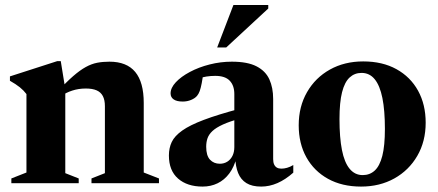

<svg xmlns="http://www.w3.org/2000/svg" viewBox="-20 -710 1698 744"><path d="M233 -365V-39L285 -18.5V0H24V-18.5L82.5 -41.5V-345.5Q72 -359.5 56.8 -371.8Q41.5 -384 18.5 -397V-414L201.5 -473H215.5ZM334.5 -18.5 386.5 -39V-298.5Q386.5 -322.5 378.5 -337.8Q370.5 -353 354.2 -360Q338 -367 312.5 -367Q284.5 -367 260 -359Q235.5 -351 217.5 -338L203 -355Q237 -392 263.5 -415Q290 -438 312.2 -450.2Q334.5 -462.5 356.5 -466.8Q378.5 -471 404 -471Q471 -471 504 -431.2Q537 -391.5 537 -311V-41.5L596 -18.5V0H334.5Z M910.5 -289 912 -251Q870 -239.5 843.8 -227.5Q817.5 -215.5 803.5 -202.5Q789.5 -189.5 784.2 -174.5Q779 -159.5 779 -141.5Q779 -107 793.8 -91.2Q808.5 -75.5 832 -75.5Q848 -75.5 860.8 -83.5Q873.5 -91.5 880.8 -106Q888 -120.5 888 -140V-345.5Q888 -378.5 870.2 -397.2Q852.5 -416 814 -416Q797 -416 780.5 -413.5Q764 -411 751 -406L769.5 -438.5Q765.5 -408 761.8 -388.2Q758 -368.5 753.8 -357Q749.5 -345.5 743.5 -338.5Q735.5 -329 720.5 -322.8Q705.5 -316.5 688 -316.5Q665 -316.5 653 -324.8Q641 -333 641 -348Q641 -369.5 661.2 -391.2Q681.5 -413 715.8 -431.2Q750 -449.5 792.2 -460.2Q834.5 -471 878.5 -471Q939 -471 974 -453Q1009 -435 1023.8 -402.5Q1038.5 -370 1038.5 -326.5V-93.5Q1038.5 -81 1042.2 -72.8Q1046 -64.5 1053 -60.5Q1060 -56.5 1070.5 -56.5Q1081 -56.5 1092.5 -59.8Q1104 -63 1116.5 -70.5V-41Q1086 -14 1055 -0.5Q1024 13 992 13Q956.5 13 934.8 -0.5Q913 -14 902.8 -39.5Q892.5 -65 891.5 -101H897Q887.5 -63 868.5 -37.8Q849.5 -12.5 823.2 0.2Q797 13 765 13Q705.5 13 670 -18Q634.5 -49 634.5 -107.5Q634.5 -136.5 645.5 -159.8Q656.5 -183 686 -204Q715.5 -225 769.8 -245.5Q824 -266 910.5 -289ZM821.5 -526 884.5 -690.5H1019.5V-677L856.5 -526Z M1385.5 -31.5Q1413 -31.5 1432.2 -49.2Q1451.5 -67 1461.5 -106.2Q1471.5 -145.5 1471.5 -210.5Q1471.5 -282 1461.8 -330.2Q1452 -378.5 1432 -403Q1412 -427.5 1381 -427.5Q1354 -427.5 1334.8 -409.8Q1315.5 -392 1305.5 -352.8Q1295.5 -313.5 1295.5 -248.5Q1295.5 -177.5 1305 -129Q1314.5 -80.5 1334.8 -56Q1355 -31.5 1385.5 -31.5ZM1379 13Q1305.5 13 1251.2 -17Q1197 -47 1167.2 -100.5Q1137.5 -154 1137.5 -224.5Q1137.5 -297 1169.8 -353Q1202 -409 1258.5 -440.5Q1315 -472 1387.5 -472Q1462 -472 1516.2 -442Q1570.5 -412 1600 -358.5Q1629.5 -305 1629.5 -234.5Q1629.5 -162 1597 -106Q1564.5 -50 1508 -18.5Q1451.5 13 1379 13Z"/></svg>

Font: Newsreader 36pt
Style: Bold
Weight: 700
Designer: Hugues Gentile
Foundry: Production Type
Version: Version 1.003